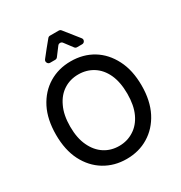

<svg xmlns="http://www.w3.org/2000/svg" viewBox="-217 -1108 1202 1273"><g transform="rotate(-30 384.5 -471.5)"><path d="M505.9 -796.9H467.8Q457 -796.9 450.2 -805.7Q432.6 -829.1 402.3 -869.1Q395.5 -877.9 384.3 -877.9Q373 -877.9 366.2 -869.1Q355.5 -855.5 318.4 -805.7Q311.5 -796.9 299.8 -796.9H261.7Q248 -796.9 241.7 -809.6Q235.4 -822.3 244.1 -834Q289.1 -891.6 333 -944.3Q339.8 -953.1 350.6 -953.1H417Q428.7 -953.1 435.5 -944.3L523.4 -834Q533.2 -822.3 526.9 -809.6Q520.5 -796.9 505.9 -796.9ZM711.9 -363.3Q711.9 -247.1 668.9 -163.1Q626 -80.1 551.8 -35.2Q478.5 9.8 383.8 9.8Q290 9.8 215.8 -35.2Q141.6 -80.1 98.6 -164.1Q56.6 -247.1 56.6 -363.3Q56.6 -480.5 98.6 -563.5Q141.6 -647.5 215.8 -692.4Q290 -737.3 383.8 -737.3Q478.5 -737.3 552.7 -692.4Q626 -647.5 668.9 -563.5Q711.9 -480.5 711.9 -363.3ZM602.5 -363.3Q602.5 -452.1 574.2 -513.7Q545.9 -574.2 496.1 -605.5Q446.3 -636.7 383.8 -636.7Q321.3 -636.7 272.5 -605.5Q222.7 -574.2 194.3 -512.7Q165 -452.1 165 -363.3Q165 -274.4 194.3 -213.9Q222.7 -153.3 272.5 -121.1Q321.3 -89.8 383.8 -89.8Q446.3 -89.8 496.1 -122.1Q545.9 -153.3 574.2 -213.9Q602.5 -274.4 602.5 -363.3Z"/></g></svg>

Font: DeepSea
Style: Medium
Weight: 500
Designer: Stem
Version: Version 3.019;git-0a5106e0b